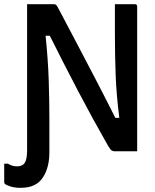

<svg xmlns="http://www.w3.org/2000/svg" viewBox="-66 -720 736 914"><path d="M15 72Q41 72 52 55Q63 38 63 -5V-700H190Q198 -700 201.5 -696.5Q205 -693 214 -676Q249 -610 294.5 -523.5Q340 -437 389 -343Q438 -249 483 -159H502Q488 -269 484.5 -365Q481 -461 481 -554V-700H576Q587 -700 587 -689V0H478Q472 0 466 -3.5Q460 -7 449 -25Q373 -158 305 -288Q237 -418 171 -550H151Q163 -433 166 -336Q169 -239 169 -162V6Q169 79 137 126.5Q105 174 34 174H27Q5 174 -15 168Q-35 162 -43 155Q-46 152 -46 147V59H-29Q-18 65 -8 68.5Q2 72 15 72Z"/></svg>

Font: Recursive Sn Lnr St Med
Style: Regular
Weight: 500
Version: Version 1.085;hotconv 1.1.0;makeotfexe 2.6.0; ttfautohint (v